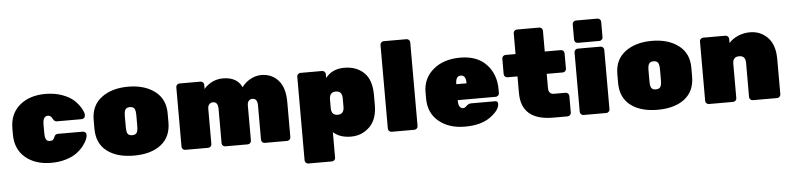

<svg xmlns="http://www.w3.org/2000/svg" viewBox="-51 -1025 6177 1499"><g transform="rotate(-5 3038.0 -275.0)"><path d="M280 -295V-225Q280 -191 289 -176Q298 -161 317 -161Q336 -161 343 -167.5Q350 -174 357.5 -192.5Q365 -211 386 -211H581Q592 -211 600 -203Q608 -195 608 -182Q608 -169 599 -147Q590 -125 568 -97Q546 -69 514 -45.5Q482 -22 430 -6Q378 10 315 10Q190 10 112.5 -55.5Q35 -121 35 -237V-283Q35 -399 112.5 -464.5Q190 -530 315 -530Q389 -530 449 -507.5Q509 -485 541.5 -452.5Q574 -420 591 -389Q608 -358 608 -341.5Q608 -325 600 -317Q592 -309 581 -309H386Q367 -309 357 -329Q343 -359 320 -359Q280 -359 280 -295Z M673 -226V-294Q673 -408 754 -469Q835 -530 963 -530Q1091 -530 1172 -469Q1253 -408 1253 -294V-226Q1253 -111 1175 -50.5Q1097 10 963 10Q829 10 751 -50.5Q673 -111 673 -226ZM1008 -218V-302Q1008 -340 998 -355Q988 -370 963 -370Q938 -370 928 -355Q918 -340 918 -302V-218Q918 -178 928 -164Q938 -150 963 -150Q988 -150 998 -165Q1008 -180 1008 -218Z M1921 -351Q1905 -351 1893.5 -339Q1882 -327 1882 -303V-27Q1882 -16 1874 -8Q1866 0 1855 0H1679Q1668 0 1660 -8Q1652 -16 1652 -27V-296Q1652 -351 1612 -351Q1595 -351 1583.5 -338.5Q1572 -326 1572 -304V-27Q1572 -16 1564 -8Q1556 0 1545 0H1365Q1354 0 1346 -8Q1338 -16 1338 -27V-493Q1338 -504 1346 -512Q1354 -520 1365 -520H1530Q1541 -520 1549 -512Q1557 -504 1557 -493V-460Q1577 -486 1614 -507Q1655 -530 1706 -530Q1816 -530 1854 -448Q1878 -483 1920 -506.5Q1962 -530 2007 -530Q2088 -530 2139.5 -473Q2191 -416 2191 -303V-27Q2191 -16 2183 -8Q2175 0 2164 0H1988Q1977 0 1969 -8Q1961 -16 1961 -27V-296Q1961 -351 1921 -351Z M2870 -299V-220Q2870 -108 2810 -49Q2750 10 2663.5 10Q2577 10 2525 -37V163Q2525 174 2517 182Q2509 190 2498 190H2313Q2302 190 2294 182Q2286 174 2286 163V-493Q2286 -504 2294 -512Q2302 -520 2313 -520H2483Q2494 -520 2502 -512Q2510 -504 2510 -493V-463Q2562 -530 2657 -530Q2752 -530 2811 -473.5Q2870 -417 2870 -299ZM2525 -293V-219Q2528 -169 2575 -169Q2625 -169 2625 -227V-293Q2625 -351 2575 -351Q2525 -351 2525 -293Z M3161 0H2982Q2971 0 2963 -8Q2955 -16 2955 -27V-683Q2955 -694 2963 -702Q2971 -710 2982 -710H3161Q3172 -710 3180 -702Q3188 -694 3188 -683V-27Q3188 -16 3180 -8Q3172 0 3161 0Z M3816 -201H3518V-196Q3518 -135 3557 -135Q3568 -135 3584 -151Q3600 -167 3619 -167H3808Q3830 -167 3830 -145Q3830 -96 3756.5 -43Q3683 10 3557.5 10Q3432 10 3352.5 -55.5Q3273 -121 3273 -236V-284Q3273 -393 3354 -461.5Q3435 -530 3566.5 -530Q3698 -530 3770.5 -453Q3843 -376 3843 -258V-228Q3843 -217 3835 -209Q3827 -201 3816 -201ZM3518 -330V-326H3598V-330Q3598 -390 3558 -390Q3518 -390 3518 -330Z M4228 -345V-235Q4228 -185 4271 -185H4362Q4373 -185 4381 -177Q4389 -169 4389 -158V-27Q4389 -16 4381 -8Q4373 0 4362 0H4249Q3999 0 3999 -215V-345H3920Q3909 -345 3901 -353Q3893 -361 3893 -372V-493Q3893 -504 3901 -512Q3909 -520 3920 -520H3999V-683Q3999 -694 4007 -702Q4015 -710 4026 -710H4201Q4212 -710 4220 -702Q4228 -694 4228 -683V-520H4354Q4365 -520 4373 -512Q4381 -504 4381 -493V-372Q4381 -361 4373 -353Q4365 -345 4354 -345Z M4665 0H4486Q4475 0 4467 -8Q4459 -16 4459 -27V-493Q4459 -504 4467 -512Q4475 -520 4486 -520H4665Q4676 -520 4684 -512Q4692 -504 4692 -493V-27Q4692 -16 4684 -8Q4676 0 4665 0ZM4687 -713V-592Q4687 -581 4679 -573Q4671 -565 4660 -565H4491Q4480 -565 4472 -573Q4464 -581 4464 -592V-713Q4464 -724 4472 -732Q4480 -740 4491 -740H4660Q4671 -740 4679 -732Q4687 -724 4687 -713Z M4777 -226V-294Q4777 -408 4858 -469Q4939 -530 5067 -530Q5195 -530 5276 -469Q5357 -408 5357 -294V-226Q5357 -111 5279 -50.5Q5201 10 5067 10Q4933 10 4855 -50.5Q4777 -111 4777 -226ZM5112 -218V-302Q5112 -340 5102 -355Q5092 -370 5067 -370Q5042 -370 5032 -355Q5022 -340 5022 -302V-218Q5022 -178 5032 -164Q5042 -150 5067 -150Q5092 -150 5102 -165Q5112 -180 5112 -218Z M6031 -303V-27Q6031 -16 6023 -8Q6015 0 6004 0H5813Q5802 0 5794 -8Q5786 -16 5786 -27V-296Q5786 -351 5736 -351Q5686 -351 5686 -296V-27Q5686 -16 5678 -8Q5670 0 5659 0H5469Q5458 0 5450 -8Q5442 -16 5442 -27V-493Q5442 -504 5450 -512Q5458 -520 5469 -520H5644Q5655 -520 5663 -512Q5671 -504 5671 -493V-460Q5697 -491 5741.5 -510.5Q5786 -530 5837 -530Q5919 -530 5975 -472.5Q6031 -415 6031 -303Z"/></g></svg>

Font: Rubik One
Style: Regular
Weight: 400
Designer: Hubert and Fischer with Elvire Volk Leonovitch
Foundry: Hubert and Fischer with Elvire Volk Leonovitch
Version: Version 1.001